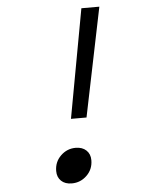

<svg xmlns="http://www.w3.org/2000/svg" viewBox="-61 -966 789 1025"><g transform="rotate(-5 333.5 -453.5)"><path d="M318.4 -177.1Q354.2 -177.1 375.3 -157.2Q396.5 -137.4 396.5 -104.2Q396.5 -55.3 362.6 -22.5Q328.8 10.4 281.9 10.4Q246.1 10.4 225.3 -9.4Q204.4 -29.3 204.4 -62.5Q204.4 -111.3 238.3 -144.2Q272.1 -177.1 318.4 -177.1ZM390.6 -333.3H307.3L414.1 -916.7H510.4Z"/></g></svg>

Font: Monoid
Style: Italic
Weight: 400
Width: 4
Italic angle: -11°
Monospace: yes
Version: Version 0.61